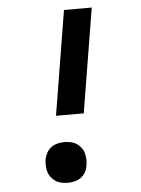

<svg xmlns="http://www.w3.org/2000/svg" viewBox="-53 -777 606 827"><g transform="rotate(-5 250.0 -363.5)"><path d="M181 -284 255 -735H375L301 -284ZM207 8Q193 8 179 5Q165 2 154.5 -5Q144 -12 135.5 -22.5Q127 -33 123 -46Q119 -59 118.5 -73Q118 -87 120 -101Q123 -116 130.5 -129.5Q138 -143 150.5 -152Q163 -161 178 -164.5Q193 -168 207 -168Q221 -168 235 -165Q249 -162 259.5 -155Q270 -148 278.5 -137.5Q287 -127 290.5 -114Q294 -101 295 -87Q296 -73 293 -59Q291 -44 283.5 -30.5Q276 -17 263.5 -8Q251 1 236 4.5Q221 8 207 8Z"/></g></svg>

Font: Iosevka Aile Oblique
Style: Bold
Weight: 700
Italic angle: -9°
Designer: Belleve Invis
Foundry: Belleve Invis
Version: Version 31.1.0; ttfautohint (v1.8.4)